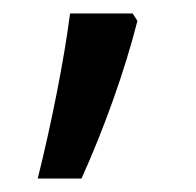

<svg xmlns="http://www.w3.org/2000/svg" viewBox="-20 -201 291 285"><path d="M177 -181H84C75 -111 56 -16 36 64H101C134 -9 165 -95 184 -170Z"/></svg>

Font: Noto Sans Malayalam UI SemiCondensed
Style: Regular
Weight: 400
Width: 4
Designer: Jelle Bosma - Monotype Design Team
Foundry: Monotype Imaging Inc.
Version: Version 2.104